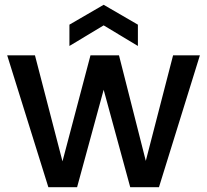

<svg xmlns="http://www.w3.org/2000/svg" viewBox="-20 -782 865 802"><path d="M815 -551 644 0H524L413 -407L302 0H182L10 -551H126L241 -108L358 -551H477L589 -110L703 -551ZM413 -676 270 -590V-679L413 -762L556 -679V-590Z"/></svg>

Font: Poppins Medium A&M
Style: Regular
Weight: 500
Designer: Ninad Kale (Devanagari), Jonny Pinhorn (Latin)
Foundry: Indian Type Foundry
Version: 4.004